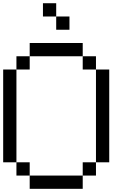

<svg xmlns="http://www.w3.org/2000/svg" viewBox="-20 -1187 790 1207"><path d="M0 -166.7V-750H83.3V-166.7ZM166.7 -166.7V-83.3H83.3V-166.7ZM166.7 -83.3H500V0H166.7ZM166.7 -833.3V-750H83.3V-833.3ZM166.7 -916.7H500V-833.3H166.7ZM333.3 -1000V-1083.3H416.7V-1000ZM333.3 -1166.7V-1083.3H250V-1166.7ZM500 -83.3V-166.7H583.3V-83.3ZM500 -833.3H583.3V-750H500ZM666.7 -166.7H583.3V-750H666.7Z"/></svg>

Font: Galmuri11 Regular
Style: Regular
Weight: 400
Designer: Minseo Lee (Quiple)
Version: Version 2.356;hotconv 1.1.0;makeotfexe 2.6.0 DEVELOPMENT